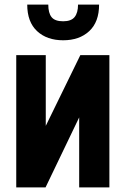

<svg xmlns="http://www.w3.org/2000/svg" viewBox="-20 -819 548 839"><path d="M51 0V-578H180V-269L331 -578H458V0H326V-306L179 0ZM256 -643Q185 -643 142 -683Q99 -723 99 -799H191Q191 -762 205.5 -744Q220 -726 256 -726Q291 -726 306 -744.5Q321 -763 321 -799H413Q413 -723 370 -683Q327 -643 256 -643Z"/></svg>

Font: Oswald
Style: Bold
Weight: 700
Designer: Vernon Adams
Foundry: Vernon Adams
Version: Version 4.103;gftools[0.9.33.dev8+g029e19f]